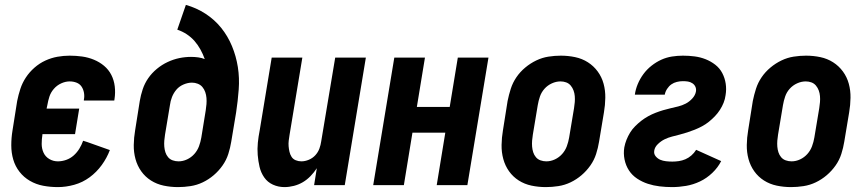

<svg xmlns="http://www.w3.org/2000/svg" viewBox="-20 -755 3540 783"><path d="M216 8Q185 8 156 2.5Q127 -3 102 -17.5Q77 -32 59.5 -54.5Q42 -77 34 -104.5Q26 -132 26 -162.5Q26 -193 31 -223L50 -343Q55 -368 63 -392.5Q71 -417 85.5 -439Q100 -461 120.5 -479Q141 -497 165 -508Q189 -519 214 -523.5Q239 -528 264 -528Q290 -528 315 -524.5Q340 -521 363 -511.5Q386 -502 404.5 -486.5Q423 -471 434 -449.5Q445 -428 448 -402.5Q451 -377 447 -351L446 -345H322V-348Q325 -362 322.5 -376.5Q320 -391 312.5 -402Q305 -413 292 -418Q279 -423 264 -423Q247 -423 229.5 -415Q212 -407 199.5 -392.5Q187 -378 181.5 -361Q176 -344 173 -326L170 -312H303L286 -208H153V-206Q150 -187 150 -168Q150 -149 157.5 -132.5Q165 -116 181 -106.5Q197 -97 216 -97Q233 -97 250 -103Q267 -109 280.5 -121Q294 -133 303.5 -148.5Q313 -164 319 -181L335 -176L428 -143Q416 -111 395 -82Q374 -53 345.5 -32Q317 -11 283 -1.5Q249 8 216 8Z M706 8Q676 8 647.5 2Q619 -4 595.5 -19Q572 -34 556 -56.5Q540 -79 532.5 -106.5Q525 -134 525.5 -164Q526 -194 531 -223L550 -343Q554 -367 562 -391Q570 -415 584.5 -436Q599 -457 619.5 -474Q640 -491 663.5 -502Q687 -513 711 -518Q735 -523 759 -523Q774 -523 788.5 -521Q803 -519 815 -514Q808 -534 797.5 -553Q787 -572 773.5 -587.5Q760 -603 742 -615Q724 -627 703 -634L738 -735Q781 -723 818 -699Q855 -675 882 -641.5Q909 -608 926 -567Q943 -526 950 -481.5Q957 -437 953.5 -390Q950 -343 943 -297L923 -177Q919 -152 911 -127Q903 -102 887.5 -80Q872 -58 851.5 -40.5Q831 -23 807 -11.5Q783 0 757 4Q731 8 706 8ZM708 -97Q726 -97 743 -105Q760 -113 772.5 -127Q785 -141 791.5 -158.5Q798 -176 801 -194L819 -305Q821 -318 822 -330.5Q823 -343 822 -355.5Q821 -368 817 -379.5Q813 -391 805.5 -400Q798 -409 786.5 -413.5Q775 -418 763 -418Q746 -418 728.5 -410.5Q711 -403 699.5 -389.5Q688 -376 681.5 -359.5Q675 -343 673 -326L653 -206Q651 -194 650 -181.5Q649 -169 650 -157Q651 -145 654.5 -134Q658 -123 665.5 -114Q673 -105 684.5 -101Q696 -97 708 -97Z M1140 8Q1115 8 1093 -2Q1071 -12 1057.5 -31.5Q1044 -51 1038.5 -74.5Q1033 -98 1031 -123Q1029 -148 1031.5 -173Q1034 -198 1039 -223L1088 -520H1213L1161 -206Q1159 -194 1157.5 -182Q1156 -170 1157 -158.5Q1158 -147 1160.5 -136Q1163 -125 1169 -115.5Q1175 -106 1186 -101.5Q1197 -97 1209 -97Q1224 -97 1239.5 -103.5Q1255 -110 1266 -122Q1277 -134 1282.5 -149Q1288 -164 1290 -179L1347 -520H1472L1386 0H1261L1272 -69Q1261 -52 1246.5 -37Q1232 -22 1215 -12Q1198 -2 1178.5 3Q1159 8 1140 8Z M1502 0 1588 -520H1713L1680 -319H1814L1847 -520H1972L1886 0H1761L1796 -214H1662L1627 0Z M2206 8Q2176 8 2147.5 2Q2119 -4 2095.5 -19Q2072 -34 2056 -56.5Q2040 -79 2032.5 -106.5Q2025 -134 2025.5 -164Q2026 -194 2031 -223L2050 -343Q2055 -368 2063 -393Q2071 -418 2086 -440Q2101 -462 2122 -479.5Q2143 -497 2167 -508.5Q2191 -520 2216.5 -524Q2242 -528 2267 -528Q2297 -528 2325.5 -522Q2354 -516 2377.5 -501Q2401 -486 2417.5 -463.5Q2434 -441 2441.5 -413.5Q2449 -386 2448.5 -356Q2448 -326 2443 -297L2423 -177Q2419 -152 2411 -127Q2403 -102 2387.5 -80Q2372 -58 2351.5 -40.5Q2331 -23 2307 -11.5Q2283 0 2257 4Q2231 8 2206 8ZM2208 -97Q2226 -97 2243 -105Q2260 -113 2272.5 -127Q2285 -141 2291.5 -158.5Q2298 -176 2301 -194L2321 -314Q2323 -326 2324 -338.5Q2325 -351 2324 -363Q2323 -375 2319 -386Q2315 -397 2307.5 -406Q2300 -415 2289 -419Q2278 -423 2266 -423Q2248 -423 2230.5 -415Q2213 -407 2200.5 -393Q2188 -379 2182 -361.5Q2176 -344 2173 -326L2153 -206Q2151 -194 2150 -181.5Q2149 -169 2150 -157Q2151 -145 2154.5 -134Q2158 -123 2165.5 -114Q2173 -105 2184.5 -101Q2196 -97 2208 -97Z M2721 8Q2695 8 2670 5Q2645 2 2622 -5.5Q2599 -13 2578.5 -26.5Q2558 -40 2545 -60Q2532 -80 2527 -104.5Q2522 -129 2526 -154Q2529 -170 2535 -185Q2541 -200 2549.5 -214Q2558 -228 2570.5 -240.5Q2583 -253 2596 -263Q2609 -273 2623.5 -281Q2638 -289 2653.5 -295Q2669 -301 2684 -305.5Q2699 -310 2714.5 -313.5Q2730 -317 2746 -321Q2762 -325 2776.5 -332.5Q2791 -340 2803 -353Q2815 -366 2818 -381Q2820 -392 2816 -401Q2812 -410 2803.5 -415.5Q2795 -421 2785.5 -422.5Q2776 -424 2765 -424Q2753 -424 2740.5 -421Q2728 -418 2718 -411Q2708 -404 2700.5 -392.5Q2693 -381 2691 -369H2569Q2572 -391 2581 -412.5Q2590 -434 2604 -453Q2618 -472 2637 -487Q2656 -502 2677 -511.5Q2698 -521 2720.5 -524.5Q2743 -528 2765 -528Q2789 -528 2812.5 -525Q2836 -522 2857.5 -513.5Q2879 -505 2897 -491Q2915 -477 2925.5 -457Q2936 -437 2939.5 -414Q2943 -391 2939 -367Q2937 -351 2931 -336Q2925 -321 2916 -307Q2907 -293 2895.5 -281Q2884 -269 2871 -258.5Q2858 -248 2843 -240Q2828 -232 2813 -226Q2798 -220 2782.5 -215Q2767 -210 2751.5 -206Q2736 -202 2720.5 -198Q2705 -194 2690.5 -187Q2676 -180 2663 -167.5Q2650 -155 2648 -140Q2646 -127 2654 -117.5Q2662 -108 2672.5 -103.5Q2683 -99 2696 -97.5Q2709 -96 2722 -96Q2735 -96 2748.5 -98Q2762 -100 2775 -105.5Q2788 -111 2799.5 -121Q2811 -131 2819 -144L2921 -98Q2908 -72 2885 -50Q2862 -28 2834.5 -15Q2807 -2 2778 3Q2749 8 2721 8Z M3206 8Q3176 8 3147.5 2Q3119 -4 3095.5 -19Q3072 -34 3056 -56.5Q3040 -79 3032.5 -106.5Q3025 -134 3025.5 -164Q3026 -194 3031 -223L3050 -343Q3055 -368 3063 -393Q3071 -418 3086 -440Q3101 -462 3122 -479.5Q3143 -497 3167 -508.5Q3191 -520 3216.5 -524Q3242 -528 3267 -528Q3297 -528 3325.5 -522Q3354 -516 3377.5 -501Q3401 -486 3417.5 -463.5Q3434 -441 3441.5 -413.5Q3449 -386 3448.5 -356Q3448 -326 3443 -297L3423 -177Q3419 -152 3411 -127Q3403 -102 3387.5 -80Q3372 -58 3351.5 -40.5Q3331 -23 3307 -11.5Q3283 0 3257 4Q3231 8 3206 8ZM3208 -97Q3226 -97 3243 -105Q3260 -113 3272.5 -127Q3285 -141 3291.5 -158.5Q3298 -176 3301 -194L3321 -314Q3323 -326 3324 -338.5Q3325 -351 3324 -363Q3323 -375 3319 -386Q3315 -397 3307.5 -406Q3300 -415 3289 -419Q3278 -423 3266 -423Q3248 -423 3230.5 -415Q3213 -407 3200.5 -393Q3188 -379 3182 -361.5Q3176 -344 3173 -326L3153 -206Q3151 -194 3150 -181.5Q3149 -169 3150 -157Q3151 -145 3154.5 -134Q3158 -123 3165.5 -114Q3173 -105 3184.5 -101Q3196 -97 3208 -97Z"/></svg>

Font: Iosevka SS18 Extrabold
Style: Italic
Weight: 800
Italic angle: -9°
Monospace: yes
Designer: Belleve Invis
Foundry: Belleve Invis
Version: Version 25.1.1; ttfautohint (v1.8.4)